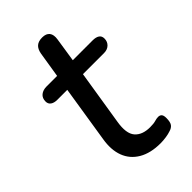

<svg xmlns="http://www.w3.org/2000/svg" viewBox="-202 -710 788 788"><g transform="rotate(-45 191.5 -316.5)"><path d="M242 9Q184 9 146 -13.5Q108 -36 93 -76Q78 -116 87 -170L126 -417H68Q50 -417 39.5 -424.5Q29 -432 29 -446Q29 -466 42 -476.5Q55 -487 76 -487H137L155 -599Q159 -621 171 -631.5Q183 -642 205 -642Q228 -642 238 -629Q248 -616 244 -591L228 -487H343Q362 -487 372.5 -480Q383 -473 383 -458Q383 -440 371 -428.5Q359 -417 339 -417H217L179 -179Q169 -119 191 -93.5Q213 -68 258 -68Q279 -68 290.5 -71.5Q302 -75 311 -75Q321 -75 326.5 -69Q332 -63 332 -48Q332 -24 324.5 -14Q317 -4 302 0Q291 4 274 6.5Q257 9 242 9Z"/></g></svg>

Font: Nunito ExtraLight Medium
Style: Italic
Weight: 500
Italic angle: -9°
Version: Version 3.602